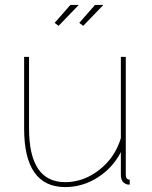

<svg xmlns="http://www.w3.org/2000/svg" viewBox="-20 -750 616 780"><path d="M218 -645 202 -657 266 -730H300ZM318 -645 302 -657 366 -730H400ZM78 -228V-519H98V-228Q98 -10 245 -10Q320 -10 384 -60.5Q448 -111 471 -189V-519H491V-40Q491 -20 507 -20V0Q496 0 493 -2Q471 -10 471 -40V-132Q437 -67 376 -28.5Q315 10 245 10Q78 10 78 -228Z"/></svg>

Font: Raleway-v4020 Thin
Style: Regular
Weight: 250
Designer: Matt McInerney, Pablo Impallari, Rodrigo Fuenzalida
Foundry: Matt McInerney, Pablo Impallari, Rodrigo Fuenzalida
Version: Version 4.020;PS 004.020;hotconv 1.0.88;makeotf.lib2.5.64775